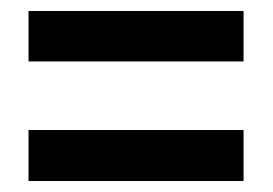

<svg xmlns="http://www.w3.org/2000/svg" viewBox="-20 -527 497 350"><path d="M32 -415V-507H424V-415ZM32 -197V-290H424V-197Z"/></svg>

Font: Noto Sans Lao ExtraCondensed SemiBold
Style: Regular
Weight: 600
Width: 2
Designer: Monotype Design Team
Foundry: Monotype Imaging Inc.
Version: Version 2.003; ttfautohint (v1.8.4.7-5d5b)